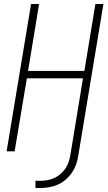

<svg xmlns="http://www.w3.org/2000/svg" viewBox="-20 -755 540 958"><path d="M157 183V147H182Q200 147 217 144Q234 141 250.5 133.5Q267 126 281.5 113.5Q296 101 306.5 85.5Q317 70 322.5 53.5Q328 37 331 19L394 -364H114L53 0H13L135 -735H175L120 -401H401L456 -735H496L371 19Q368 41 360.5 63Q353 85 340 104.5Q327 124 309 140Q291 156 270 165.5Q249 175 226.5 179Q204 183 182 183Z"/></svg>

Font: Iosevka SS04 XLt Obl
Style: Regular
Weight: 200
Italic angle: -9°
Monospace: yes
Designer: Belleve Invis
Foundry: Belleve Invis
Version: Version 19.0.0; ttfautohint (v1.8.4)